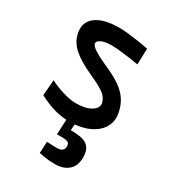

<svg xmlns="http://www.w3.org/2000/svg" viewBox="-178 -610 848 936"><g transform="rotate(30 246.5 -142.5)"><path d="M67 -127Q102 -109 143.5 -96.5Q185 -84 214 -84Q272 -84 302.5 -103.5Q333 -123 327 -150Q320 -178 293.5 -197Q267 -216 213 -240Q144 -271 105 -303.5Q66 -336 56 -381Q42 -441 85.5 -475Q129 -509 217 -509Q243 -509 273 -505.5Q303 -502 328 -498Q357 -494 385 -488L382 -398Q353 -403 325 -407Q301 -410 275 -413Q249 -416 229 -416Q191 -416 170 -406Q149 -396 152 -382Q155 -369 179 -353.5Q203 -338 241 -321Q283 -303 314 -285.5Q345 -268 366 -248.5Q387 -229 400 -206Q413 -183 420 -152Q427 -123 420 -95.5Q413 -68 393 -46.5Q373 -25 340.5 -10.5Q308 4 264 8L261 42Q291 42 313 45.5Q335 49 350 58.5Q365 68 372.5 84.5Q380 101 380 127Q380 175 352 199.5Q324 224 276 224Q243 224 215 219Q200 217 186 214L189 149Q199 150 209 150Q217 151 227 151Q237 151 245 151Q285 151 285 120Q285 104 275 98.5Q265 93 245 93H213L217 9Q171 6 131 -8Q91 -22 60 -39Z"/></g></svg>

Font: Panefresco 750wt
Style: Regular
Weight: 750
Foundry: Campivisivi & Chank Co
Version: Version 1.000